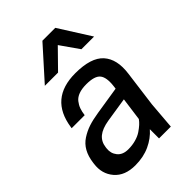

<svg xmlns="http://www.w3.org/2000/svg" viewBox="-231 -878 988 988"><g transform="rotate(-45 262.5 -384.0)"><path d="M210 -606.9H113.8L269 -779.8H362.8L472.2 -606.9H379.9L309.1 -708ZM337.9 0V-66.9Q307.1 -31.2 260.3 -9.5Q213.4 12.2 153.8 12.2Q78.1 12.2 39.1 -33.2Q0 -78.6 8.8 -144L9.8 -151.9Q15.1 -192.9 31.5 -222.2Q47.9 -251.5 75.7 -269.5Q103.5 -287.6 134.5 -297.9Q165.5 -308.1 209 -314.9L360.8 -338.9L362.8 -354Q370.1 -413.1 350.3 -437.5Q330.6 -461.9 270 -461.9Q237.8 -461.9 215.1 -453.6Q192.4 -445.3 179.9 -429.4Q167.5 -413.6 161.1 -396Q154.8 -378.4 151.9 -355H57.1L58.1 -361.8Q84.5 -542 270 -542Q384.3 -542 429.4 -491.7Q474.6 -441.4 461.9 -347.2L436 -149.9L423.8 0ZM187 -71.8Q215.8 -71.8 241.2 -78.9Q266.6 -85.9 284.7 -98.1Q302.7 -110.4 314.5 -121.1Q326.2 -131.8 335 -144L352.1 -270L217.8 -249Q167.5 -240.7 141.8 -219.5Q116.2 -198.2 111.8 -162.1L110.8 -153.8Q106.9 -121.1 126.7 -96.4Q146.5 -71.8 187 -71.8Z"/></g></svg>

Font: Cooper Hewitt
Style: Medium Italic
Weight: 708
Designer: Village Type and Design LLC
Foundry: Cooper Hewitt Smithsonian Design Museum
Version: 1.000